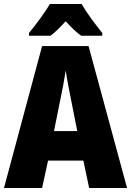

<svg xmlns="http://www.w3.org/2000/svg" viewBox="-20 -947 660 967"><path d="M391 -927H231C210 -889 156 -816 126 -781V-767H234C257 -783 280 -807 311 -840C340 -808 364 -784 389 -767H495V-781C457 -828 417 -882 391 -927ZM429 0H620L426 -715H192L0 0H192L222 -138H400ZM340 -434 369 -287H252L282 -436C293 -487 305 -551 311 -592C317 -549 330 -483 340 -434Z"/></svg>

Font: Noto Sans Gurmukhi Condensed Black
Style: Regular
Weight: 900
Width: 3
Designer: Jelle Bosma - Monotype Design Team
Foundry: Monotype Imaging Inc.
Version: Version 2.004